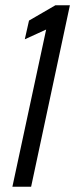

<svg xmlns="http://www.w3.org/2000/svg" viewBox="-20 -708 285 728"><path d="M27 0 155 -596 74 -559 90 -630 190 -688H245L98 0Z"/></svg>

Font: Saira UltraCondensed Medium
Style: Italic
Weight: 500
Width: 1
Italic angle: -12°
Designer: Hector Gatti with collaboration of the Omnibus-Type team
Foundry: Omnibus-Type
Version: Version 1.101